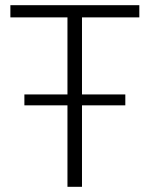

<svg xmlns="http://www.w3.org/2000/svg" viewBox="-20 -720 577 740"><path d="M296 -653V-356H463V-314H296V0H240V-314H74V-356H240V-653H20V-700H517V-653Z"/></svg>

Font: Sarabun ExtraLight
Style: Regular
Weight: 275
Designer: Suppakit Chalermlarp | Katatrad Co.,Ltd.
Foundry: Cadson Demak Co.,Ltd.
Version: Version 1.000; ttfautohint (v1.6)